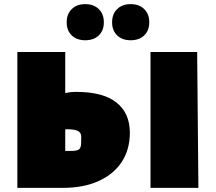

<svg xmlns="http://www.w3.org/2000/svg" viewBox="-20 -910 1048 930"><path d="M609 -267Q609 -187 570.5 -127Q532 -67 458.5 -33.5Q385 0 284 0H64V-658H296V-459Q321 -465 348 -465Q479 -465 544 -413.5Q609 -362 609 -267ZM304 -284H296V-179H324Q356 -179 364.5 -188Q373 -197 373 -219Q373 -225 373.5 -246Q374 -267 357.5 -275.5Q341 -284 304 -284ZM709 -658H935L941 0H709ZM303 -802Q303 -842 327.5 -866Q352 -890 393 -890Q434 -890 458.5 -866Q483 -842 483 -802Q483 -762 458.5 -738.5Q434 -715 393 -715Q352 -715 327.5 -738.5Q303 -762 303 -802ZM523 -802Q523 -842 547.5 -866Q572 -890 613 -890Q654 -890 678.5 -866Q703 -842 703 -802Q703 -762 678.5 -738.5Q654 -715 613 -715Q572 -715 547.5 -738.5Q523 -762 523 -802Z"/></svg>

Font: Ysabeau Black
Style: Regular
Weight: 900
Designer: Christian Thalmann (Catharsis Fonts)
Version: Version 0.003